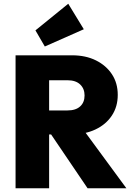

<svg xmlns="http://www.w3.org/2000/svg" viewBox="-20 -1004 703 1024"><path d="M205 -287V-415H340Q384 -415 407.5 -436.5Q431 -458 431 -495Q431 -531 407.5 -553.5Q384 -576 340 -576H205V-709H365Q437 -709 491.5 -682Q546 -655 577 -608Q608 -561 608 -498Q608 -435 576.5 -387.5Q545 -340 489 -313.5Q433 -287 358 -287ZM63 0V-709H242V0ZM447 0 241 -304 402 -343 654 0ZM219 -756 169 -842 344 -984 427 -848Z"/></svg>

Font: Outfit Thin ExtraBold
Style: Regular
Weight: 800
Version: Version 1.100;gftools[0.9.27]